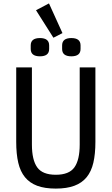

<svg xmlns="http://www.w3.org/2000/svg" viewBox="-20 -1093 654 1125"><path d="M167 -698V-246Q167 -156 198 -112.5Q229 -69 307 -69Q385 -69 416 -112.5Q447 -156 447 -246V-698H539V-262Q539 -191 527 -139.5Q515 -88 487.5 -54.5Q460 -21 415.5 -4.5Q371 12 307 12Q242 12 198 -4.5Q154 -21 126.5 -54.5Q99 -88 87 -139.5Q75 -191 75 -262V-698ZM191 -1033 267 -1073 346 -899 293 -872ZM214 -763Q160 -763 160 -806V-827Q160 -870 214 -870Q268 -870 268 -827V-806Q268 -763 214 -763ZM398 -763Q344 -763 344 -806V-827Q344 -870 398 -870Q452 -870 452 -827V-806Q452 -763 398 -763Z"/></svg>

Font: IBM Plex Sans Cond Text
Style: Regular
Weight: 450
Width: 3
Designer: Mike Abbink, Paul van der Laan, Pieter van Rosmalen
Foundry: Bold Monday
Version: Version 1.3